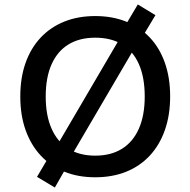

<svg xmlns="http://www.w3.org/2000/svg" viewBox="-20 -786 854 861"><path d="M407 9Q330 9 268.5 -16Q207 -41 163 -88Q119 -135 95 -202Q71 -269 71 -353Q71 -437 94.5 -503.5Q118 -570 162 -617Q206 -664 268 -689Q330 -714 407 -714Q484 -714 546 -689Q608 -664 652 -617.5Q696 -571 719.5 -504Q743 -437 743 -354Q743 -270 719.5 -203Q696 -136 652 -88.5Q608 -41 546 -16Q484 9 407 9ZM407 -88Q477 -88 526.5 -118.5Q576 -149 602.5 -208.5Q629 -268 629 -353Q629 -439 603 -498Q577 -557 527.5 -587Q478 -617 407 -617Q337 -617 287.5 -587Q238 -557 211.5 -498Q185 -439 185 -353Q185 -268 211.5 -208.5Q238 -149 287.5 -118.5Q337 -88 407 -88ZM226 55 146 7 208 -98 246 -151 515 -610 535 -660 598 -766 677 -718 614 -613 577 -560 308 -101 287 -52Z"/></svg>

Font: Nunito Sans 8pt SemiBold
Style: Regular
Weight: 600
Version: Version 3.101;gftools[0.9.27]